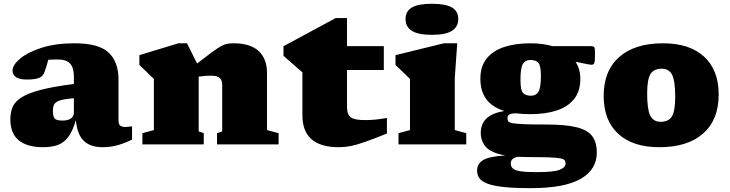

<svg xmlns="http://www.w3.org/2000/svg" viewBox="-20 -767 3876 1020"><path d="M681.5 -25.5Q648.5 -8.5 609 3.2Q569.5 15 525 15Q461 15 425.8 -18Q390.5 -51 383 -128.5Q366.5 -72.5 344 -41.2Q321.5 -10 288.8 2.5Q256 15 209 15Q124.5 15 79.8 -21.5Q35 -58 35 -133.5Q35 -170.5 47.5 -199.2Q60 -228 95.2 -250.2Q130.5 -272.5 197.2 -289.8Q264 -307 372.5 -321V-361Q372.5 -406.5 352.8 -428.8Q333 -451 287.5 -451Q270 -451 257.8 -450.5Q245.5 -450 236.5 -449.5Q227.5 -414.5 217 -385.5Q208.5 -361 186.8 -352.8Q165 -344.5 122 -344.5Q82.5 -344.5 64.5 -357.5Q46.5 -370.5 46.5 -392Q46.5 -421.5 86.5 -455.2Q126.5 -489 200.5 -513Q274.5 -537 375.5 -537Q505 -537 557.2 -487.5Q609.5 -438 609.5 -345.5V-128.5Q609.5 -107 618.5 -99.8Q627.5 -92.5 646 -92.5Q659 -92.5 681.5 -96ZM261 -180Q261 -149 270 -137.8Q279 -126.5 312 -126.5Q341.5 -126.5 357 -137.8Q372.5 -149 372.5 -168V-245Q324.5 -241.5 300.5 -234Q276.5 -226.5 268.8 -213.8Q261 -201 261 -180Z M1133 -59.5 1160.5 -69V-315.5Q1160.5 -339.5 1148.2 -352.2Q1136 -365 1100.5 -365Q1071 -365 1035.5 -360V-69L1062.5 -59.5V0H736.5V-59.5L797.5 -76V-347.5L720.5 -422V-474L927.5 -537H973.5L1027 -429.5Q1077 -468.5 1107 -490.5Q1137 -512.5 1155.2 -522.2Q1173.5 -532 1187.8 -534.5Q1202 -537 1220.5 -537Q1310.5 -537 1354.5 -495.5Q1398.5 -454 1398.5 -379.5V-76L1460 -59.5V0H1133Z M1823.5 -198.5Q1823.5 -159 1843 -144Q1862.5 -129 1919 -129Q1943.5 -129 1972 -131.5Q2000.5 -134 2035.5 -140.5V-57.5Q1963 -28.5 1918.2 -12.8Q1873.5 3 1842.5 9Q1811.5 15 1779.5 15Q1586.5 15 1586.5 -154.5V-382.5L1486 -470.5V-521.5L1763.5 -671H1823.5V-522H2019V-395H1823.5Z M2274.5 -582Q2201.5 -582 2168 -603.2Q2134.5 -624.5 2134.5 -666Q2134.5 -707.5 2168 -727.2Q2201.5 -747 2274.5 -747Q2347.5 -747 2381 -727.2Q2414.5 -707.5 2414.5 -666Q2414.5 -624.5 2381 -603.2Q2347.5 -582 2274.5 -582ZM2409 -537 2396 -352V-76L2457 -59.5V0H2097V-59.5L2158 -76V-347.5Q2150 -355.5 2127 -377.8Q2104 -400 2081 -422V-474L2338 -537Z M2798 -160.5Q2756 -160.5 2720.5 -165Q2693.5 -164.5 2684.8 -158Q2676 -151.5 2676 -139Q2676 -129.5 2680 -123Q2684 -116.5 2702.2 -112.8Q2720.5 -109 2762.8 -107.2Q2805 -105.5 2882 -105.5Q2984.5 -105.5 3043 -91Q3101.5 -76.5 3126 -44Q3150.5 -11.5 3150.5 43.5Q3150.5 134 3064.8 183.2Q2979 232.5 2801 232.5Q2712.5 232.5 2656.5 226.5Q2600.5 220.5 2569.5 208.5Q2538.5 196.5 2526.5 179.2Q2514.5 162 2514.5 139.5Q2514.5 102.5 2547 83.2Q2579.5 64 2664 59Q2588.5 45 2561.2 13.5Q2534 -18 2534 -61Q2534 -107.5 2563.5 -136.8Q2593 -166 2659.5 -177.5Q2532 -216 2532 -348.5Q2532 -414.5 2565.2 -456Q2598.5 -497.5 2658.2 -517.2Q2718 -537 2798 -537Q2862.5 -537 2914.5 -522H3114.5Q3133 -522 3137 -516.2Q3141 -510.5 3141 -485.5Q3141 -442.5 3137.5 -432.8Q3134 -423 3124 -423Q3118 -423 3098 -426.5Q3078 -430 3037.5 -439Q3063 -399.5 3063 -348.5Q3063 -282.5 3030 -241Q2997 -199.5 2937.5 -180Q2878 -160.5 2798 -160.5ZM2801 -258.5Q2827.5 -258.5 2840.5 -279.2Q2853.5 -300 2853.5 -365Q2853.5 -418 2840.2 -433.2Q2827 -448.5 2797.5 -448.5Q2771 -448.5 2758 -427.8Q2745 -407 2745 -342Q2745 -289 2758.2 -273.8Q2771.5 -258.5 2801 -258.5ZM2693.5 100.5Q2693.5 117.5 2704.2 127.8Q2715 138 2744.8 142.8Q2774.5 147.5 2831 147.5Q2920.5 147.5 2952.5 135.2Q2984.5 123 2984.5 101.5Q2984.5 91 2979.8 84.5Q2975 78 2956 74.2Q2937 70.5 2895.5 69Q2854 67.5 2780.5 67.5Q2754 67.5 2730.5 66Q2693.5 73.5 2693.5 100.5Z M3482.5 15Q3341.5 15 3264.2 -56.2Q3187 -127.5 3187 -257.5Q3187 -391 3269.5 -464Q3352 -537 3502.5 -537Q3643.5 -537 3720.8 -465.8Q3798 -394.5 3798 -264.5Q3798 -131 3715.8 -58Q3633.5 15 3482.5 15ZM3490 -120Q3533 -120 3550 -149.2Q3567 -178.5 3567 -252Q3567 -335.5 3551 -368.8Q3535 -402 3495 -402Q3452.5 -402 3435.2 -372.8Q3418 -343.5 3418 -270Q3418 -186.5 3434.2 -153.2Q3450.5 -120 3490 -120Z"/></svg>

Font: Newsreader 6pt ExtraBold
Style: Regular
Weight: 800
Designer: Hugues Gentile
Foundry: Production Type
Version: Version 1.003; ttfautohint (v1.8.3)